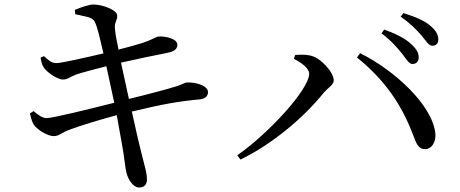

<svg xmlns="http://www.w3.org/2000/svg" viewBox="-20 -787 2040 852"><path d="M113 -284C118 -260 123 -244 131 -232C146 -211 193 -182 219 -183C242 -183 254 -199 290 -212C340 -231 428 -257 498 -276L520 -154C531 -98 536 -38 541 -21C548 10 572 46 598 45C623 45 632 28 632 10C632 -21 623 -45 611 -94C601 -132 584 -204 565 -292C703 -325 770 -337 866 -346C896 -349 903 -365 903 -379C903 -404 856 -423 808 -421C799 -420 792 -414 766 -405C729 -393 631 -367 552 -348L517 -509C578 -523 669 -542 725 -553C754 -559 767 -570 767 -589C767 -615 715 -627 684 -625C675 -625 656 -611 614 -597C582 -587 546 -577 506 -567C498 -605 493 -630 490 -659C487 -689 502 -698 500 -719C499 -742 437 -767 394 -767C377 -767 339 -755 312 -743L314 -724C357 -713 389 -713 400 -691C412 -670 425 -610 439 -550C357 -531 253 -507 230 -507C206 -507 193 -523 175 -538L160 -531C164 -510 166 -499 176 -485C192 -463 237 -434 259 -434C280 -434 289 -445 317 -456C353 -468 402 -480 452 -493L487 -331C383 -305 216 -263 187 -263C170 -263 155 -272 129 -294Z M1765 -548C1784 -523 1795 -503 1810 -503C1827 -503 1838 -514 1838 -532C1838 -552 1829 -569 1805 -591C1779 -616 1737 -637 1685 -656L1673 -639C1717 -606 1744 -574 1765 -548ZM1851 -629C1871 -605 1882 -584 1899 -584C1915 -584 1925 -594 1925 -612C1925 -633 1915 -652 1888 -674C1864 -695 1822 -713 1770 -729L1758 -713C1805 -680 1829 -654 1851 -629ZM1284 -526C1314 -511 1352 -485 1352 -460C1352 -390 1170 -193 1033 -98L1047 -79C1188 -147 1328 -265 1417 -376C1437 -399 1461 -410 1461 -431C1461 -465 1404 -532 1355 -541C1332 -546 1307 -544 1290 -543ZM1866 -125C1894 -125 1915 -154 1912 -194C1899 -322 1729 -476 1578 -551L1564 -532C1683 -436 1760 -328 1812 -191C1828 -148 1837 -125 1866 -125Z"/></svg>

Font: Noto Serif TC Medium
Style: Regular
Weight: 500
Designer: Ryoko NISHIZUKA 西塚涼子 (kana & ideographs); Frank Grießhammer (Latin, Greek & Cyrillic); Wenlong ZHANG 张文龙 (bopomofo); San
Foundry: Adobe
Version: Version 2.001;hotconv 1.1.0;makeotfexe 2.6.0